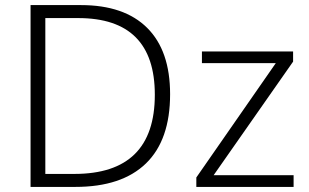

<svg xmlns="http://www.w3.org/2000/svg" viewBox="-20 -734 1214 754"><path d="M648 -364Q648 -184 553 -92Q458 0 276 0H100V-714H298Q468 -714 558 -624.5Q648 -535 648 -364ZM588 -362Q588 -663 287 -663H158V-51H272Q588 -51 588 -362ZM1133 0H751V-37L1063 -486H773V-532H1131V-492L819 -46H1133Z"/></svg>

Font: BC Sans Light
Style: Regular
Weight: 300
Designer: Monotype Design Team
Foundry: Monotype Imaging Inc.
Version: Version 2.000;GOOG;noto-source:20170915:90ef993387c0